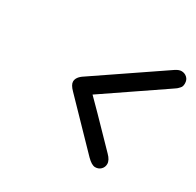

<svg xmlns="http://www.w3.org/2000/svg" viewBox="-119 -699 805 788"><g transform="rotate(30 283.5 -305.5)"><path d="M165 -305.2Q165 -327.1 193.8 -345.2L502.9 -555.2Q518.1 -564.9 529.8 -564.9Q544.9 -564.9 555.9 -554.9Q566.9 -544.9 566.9 -527.8Q566.9 -521 565.4 -515.4Q564 -509.8 559.1 -504.9Q554.2 -500 552 -497.6Q549.8 -495.1 542 -490Q534.2 -484.9 533.2 -483.9L261.2 -298.8Q286.1 -274.9 436 -120.1Q456.1 -100.1 456.1 -82Q456.1 -66.9 445.6 -56.4Q435.1 -45.9 418.9 -45.9Q402.8 -45.9 379.9 -68.8L186 -269Q165 -290 165 -305.2Z"/></g></svg>

Font: CMU Typewriter Text
Style: BoldItalic
Weight: 700
Italic angle: -14.04°
Version: Version 0.7.0